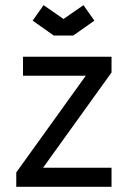

<svg xmlns="http://www.w3.org/2000/svg" viewBox="-20 -718 490 738"><path d="M224.1 -645 300.8 -698.2 342.8 -638.7 261.7 -581.5H186.5L105.5 -638.7L147.5 -698.2ZM42.5 -55.2 309.6 -426.8H68.4V-500H408.7V-439.5L145.5 -73.2H408.7V0H42.5Z"/></svg>

Font: Anka/Coder Narrow
Style: Regular
Weight: 400
Width: 3
Monospace: yes
Version: Version 001.100